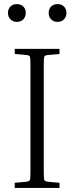

<svg xmlns="http://www.w3.org/2000/svg" viewBox="-20 -919 363 939"><path d="M52 -655V-680H271V-655L216 -650Q200 -649 197 -642.5Q194 -636 194 -601V-79Q194 -44 197 -38Q200 -32 216 -30L271 -25V0H52V-25L107 -30Q123 -32 126 -38Q129 -44 129 -79V-601Q129 -636 126 -642.5Q123 -649 107 -650ZM62 -812Q43 -812 31 -824.5Q19 -837 19 -856Q19 -875 31 -887Q43 -899 62 -899Q82 -899 94 -887Q106 -875 106 -856Q106 -837 94 -824.5Q82 -812 62 -812ZM261 -812Q242 -812 230 -824.5Q218 -837 218 -856Q218 -875 230 -887Q242 -899 261 -899Q281 -899 293 -887Q305 -875 305 -856Q305 -837 293 -824.5Q281 -812 261 -812Z"/></svg>

Font: Inria Serif Light
Style: Regular
Weight: 300
Designer: Black Foundry Team
Foundry: Black Foundry
Version: Version 1.000; ttfautohint (v1.8.3)